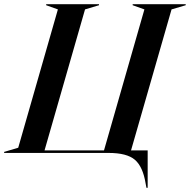

<svg xmlns="http://www.w3.org/2000/svg" viewBox="-74 -732 909 919"><path d="M814.9 -711.9V-707L747.1 -687L553.2 -12.2H632.8V167H627L623 146Q609.9 65.4 571.5 32.7Q533.2 0 445.8 0H-54.2V-4.9L13.2 -24.9L203.1 -687L147 -707V-711.9H399.9V-707L333 -687L139.2 -12.2H423.8L617.2 -687L561 -707V-711.9Z"/></svg>

Font: Nyght Serif Medium Italic
Style: Regular
Weight: 500
Italic angle: -16°
Designer: Maksym Kobuzan
Version: Version 0.410;Glyphs 3.1.2 (3151)